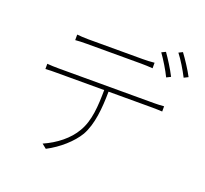

<svg xmlns="http://www.w3.org/2000/svg" viewBox="-144 -1007 1287 1208"><g transform="rotate(20 500.0 -402.5)"><path d="M865 -664C843 -708 806 -766 781 -801L754 -788C781 -751 818 -690 837 -650ZM658 -678C681 -678 712 -677 737 -675V-712C713 -709 681 -708 658 -708H293C262 -708 244 -710 219 -712V-675C240 -677 263 -678 295 -678ZM183 -472C152 -472 130 -473 105 -475V-440C132 -442 152 -442 183 -442H498C497 -336 492 -234 445 -156C406 -88 333 -30 249 7L279 31C360 -11 434 -77 472 -141C516 -220 526 -330 527 -442H822C843 -442 868 -441 887 -440V-475C865 -473 843 -472 822 -472ZM856 -823C885 -786 918 -731 941 -686L969 -700C949 -739 909 -800 882 -836Z"/></g></svg>

Font: Noto Sans T Chinese Thin
Style: Regular
Weight: 100
Designer: Ryoko NISHIZUKA (kana & ideographs); Paul D. Hunt (Latin, Greek & Cyrillic); Wenlong ZHANG (bopomofo); Sandoll Communica
Foundry: Adobe Systems Incorporated
Version: Version 1.000;PS 1;hotconv 1.0.78;makeotf.lib2.5.61930